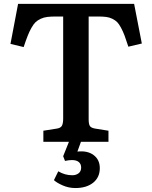

<svg xmlns="http://www.w3.org/2000/svg" viewBox="-20 -720 772 975"><path d="M661.1 -700.2 700.2 -499 631.8 -482.9Q620.6 -517.6 612.8 -538.6Q605 -559.6 594.7 -578.9Q584.5 -598.1 575 -607.7Q565.4 -617.2 550.8 -624.5Q536.1 -631.8 519 -634Q502 -636.2 477.1 -636.2H430.2V-113.8Q430.2 -89.8 436.5 -80.1Q442.9 -70.3 463.9 -66.9L530.8 -56.2V0H391.1L373 49.8Q423.8 43.9 455.3 67.4Q486.8 90.8 486.8 133.8Q486.8 180.7 453.1 207.8Q419.4 234.9 362.8 234.9Q329.1 234.9 298.8 221.7Q268.6 208.5 253.9 194.8L275.9 149.9Q309.1 169.9 347.2 169.9Q366.2 169.9 379.2 159.9Q392.1 149.9 392.1 130.9Q392.1 112.8 380.1 102.8Q368.2 92.8 345.2 92.8Q330.1 92.8 310.1 97.2L300.8 73.2L330.1 0H200.2V-56.2L268.1 -66.9Q288.1 -69.8 294.4 -81.5Q300.8 -93.3 300.8 -118.2V-636.2H264.2Q238.3 -636.2 220.2 -634Q202.1 -631.8 186.5 -624.5Q170.9 -617.2 160.6 -607.4Q150.4 -597.7 139.6 -578.6Q128.9 -559.6 120.4 -537.8Q111.8 -516.1 100.1 -481L33.2 -497.1L71.8 -700.2Z"/></svg>

Font: Literata Book SemiBold
Style: Regular
Weight: 600
Designer: Latin by Veronika Burian and Jose Scaglione. Greek by Irene Vlachou. Cyrillic by Vera Evstafieva
Foundry: TypeTogether
Version: Version 2.003;PS 002.003;hotconv 1.0.88;makeotf.lib2.5.64775